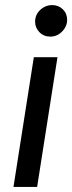

<svg xmlns="http://www.w3.org/2000/svg" viewBox="-20 -735 284 755"><path d="M33 0 113 -510H206L126 0ZM178 -591Q152 -591 135 -608.5Q118 -626 118 -650Q118 -668 127 -682.5Q136 -697 151.5 -706Q167 -715 185 -715Q210 -715 227 -698.5Q244 -682 244 -657Q244 -639 234.5 -624Q225 -609 210.5 -600Q196 -591 178 -591Z"/></svg>

Font: MuseoModerno
Style: Italic
Weight: 400
Italic angle: -9°
Designer: Pablo Cosgaya, Héctor Gatti, Marcela Romero, and the Authors of The MuseoModerno Project.
Foundry: Omnibus-Type Team
Version: Version 1.003